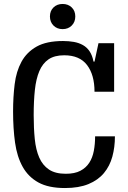

<svg xmlns="http://www.w3.org/2000/svg" viewBox="-20 -938 644 969"><path d="M304 -659Q255 -659 225 -638.5Q195 -618 178.5 -579Q162 -540 156 -484Q150 -428 150 -357Q150 -291 155.5 -236.5Q161 -182 178 -143Q195 -104 227 -82.5Q259 -61 312 -61Q357 -61 385.5 -76Q414 -91 430.5 -116.5Q447 -142 453.5 -176.5Q460 -211 460 -250H560Q560 -195 547 -147.5Q534 -100 504.5 -64.5Q475 -29 426.5 -9Q378 11 308 11Q225 11 174 -17Q123 -45 94.5 -96Q66 -147 56 -218Q46 -289 46 -375Q46 -448 54 -513Q62 -578 88.5 -626.5Q115 -675 165 -703Q215 -731 298 -731Q327 -731 352.5 -726.5Q378 -722 398.5 -710.5Q419 -699 432.5 -678.5Q446 -658 452 -627H457L477 -720H556V-475H457Q457 -560 419.5 -609.5Q382 -659 304 -659ZM296 -791Q268 -791 250 -809Q232 -827 232 -855Q232 -883 250 -900.5Q268 -918 296 -918Q324 -918 342 -900.5Q360 -883 360 -855Q360 -827 342 -809Q324 -791 296 -791Z"/></svg>

Font: Hermeneus One
Style: Regular
Weight: 400
Designer: Rodrigo Fuenzalida, Pablo Impallari
Foundry: Pablo Impallari, Rodrigo Fuenzalida
Version: Version 1.002; ttfautohint (v0.93) -l 8 -r 50 -G 200 -x 14 -